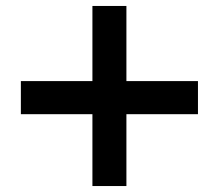

<svg xmlns="http://www.w3.org/2000/svg" viewBox="-20 -624 733 644"><path d="M50 -352H290V-604H404V-352H644V-241H404V0H290V-241H50Z"/></svg>

Font: Brawler
Style: Bold
Weight: 700
Designer: Oleg Frolov, Haley Fiege
Foundry: Oleg Frolov, Haley Fiege
Version: Version 1.101; ttfautohint (v1.8.3)